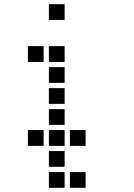

<svg xmlns="http://www.w3.org/2000/svg" viewBox="-20 -708 640 915"><path d="M214 -688Q213 -688 213 -688Q213 -688 213 -687V-614Q213 -613 213 -613Q213 -613 214 -613H287Q288 -613 288 -613Q288 -613 288 -614V-687Q288 -688 288 -688Q288 -688 287 -688ZM114 -488Q113 -488 113 -488Q113 -488 113 -487V-414Q113 -413 113 -413Q113 -413 114 -413H187Q188 -413 188 -413Q188 -413 188 -414V-487Q188 -488 188 -488Q188 -488 187 -488ZM214 -488Q213 -488 213 -488Q213 -488 213 -487V-414Q213 -413 213 -413Q213 -413 214 -413H287Q288 -413 288 -413Q288 -413 288 -414V-487Q288 -488 288 -488Q288 -488 287 -488ZM214 -388Q213 -388 213 -388Q213 -388 213 -387V-314Q213 -313 213 -313Q213 -313 214 -313H287Q288 -313 288 -313Q288 -313 288 -314V-387Q288 -388 288 -388Q288 -388 287 -388ZM214 -288Q213 -288 213 -288Q213 -288 213 -287V-214Q213 -213 213 -213Q213 -213 214 -213H287Q288 -213 288 -213Q288 -213 288 -214V-287Q288 -288 288 -288Q288 -288 287 -288ZM214 -188Q213 -188 213 -188Q213 -188 213 -187V-114Q213 -113 213 -113Q213 -113 214 -113H287Q288 -113 288 -113Q288 -113 288 -114V-187Q288 -188 288 -188Q288 -188 287 -188ZM114 -88Q113 -88 113 -88Q113 -88 113 -87V-14Q113 -13 113 -13Q113 -13 114 -13H187Q188 -13 188 -13Q188 -13 188 -14V-87Q188 -88 188 -88Q188 -88 187 -88ZM214 -88Q213 -88 213 -88Q213 -88 213 -87V-14Q213 -13 213 -13Q213 -13 214 -13H287Q288 -13 288 -13Q288 -13 288 -14V-87Q288 -88 288 -88Q288 -88 287 -88ZM314 -88Q313 -88 313 -88Q313 -88 313 -87V-14Q313 -13 313 -13Q313 -13 314 -13H387Q388 -13 388 -13Q388 -13 388 -14V-87Q388 -88 388 -88Q388 -88 387 -88ZM214 12Q213 12 213 12Q213 12 213 13V86Q213 87 213 87Q213 87 214 87H287Q288 87 288 87Q288 87 288 86V13Q288 12 288 12Q288 12 287 12ZM214 112Q213 112 213 112Q213 112 213 113V186Q213 187 213 187Q213 187 214 187H287Q288 187 288 187Q288 187 288 186V113Q288 112 288 112Q288 112 287 112ZM314 112Q313 112 313 112Q313 112 313 113V186Q313 187 313 187Q313 187 314 187H387Q388 187 388 187Q388 187 388 186V113Q388 112 388 112Q388 112 387 112Z"/></svg>

Font: Doto
Style: Bold
Weight: 700
Monospace: yes
Version: Version 1.000